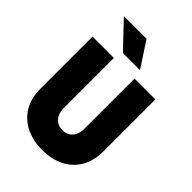

<svg xmlns="http://www.w3.org/2000/svg" viewBox="-241 -936 1059 1059"><g transform="rotate(45 288.0 -406.5)"><path d="M288.2 13.9Q217.4 13.9 161.8 -13.2Q106.2 -40.3 74.7 -92.4Q43.1 -144.4 43.1 -219.4V-625H209.7V-234.7Q209.7 -205.6 220.1 -184.7Q230.6 -163.9 248.6 -153.1Q266.7 -142.4 290.3 -142.4Q313.9 -142.4 331.9 -152.8Q350 -163.2 360.4 -183.7Q370.8 -204.2 370.8 -232.6V-625H533.3V-220.8Q533.3 -145.1 502.1 -92.7Q470.8 -40.3 415.6 -13.2Q360.4 13.9 288.2 13.9ZM225.7 -679.2 85.4 -827.1H262.5L359 -679.2Z"/></g></svg>

Font: Afacad Flux ExtraBold
Style: Regular
Weight: 800
Designer: Kristian Moeller
Foundry: Dicotype
Version: Version 1.100